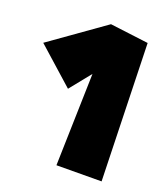

<svg xmlns="http://www.w3.org/2000/svg" viewBox="-89 -641 583 687"><g transform="rotate(15 202.5 -297.0)"><path d="M21 -446 238 -573 382 -542 351 -21 180 -35 220 -384 149 -310Z"/></g></svg>

Font: Super Mario
Style: Regular
Weight: 400
Version: Version 1.0